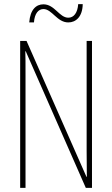

<svg xmlns="http://www.w3.org/2000/svg" viewBox="-20 -913 544 933"><path d="M122 -804H145C148 -849 168 -869 191 -869C233 -869 257 -804 312 -804C349 -804 381 -832 382 -893H360C357 -851 339 -827 312 -827C268 -827 246 -892 191 -892C156 -892 127 -867 122 -804ZM427 0V-714H401V-181C401 -152 402 -99 402 -54H400L109 -714H78V0H104V-548C104 -604 104 -637 103 -664H105L397 0Z"/></svg>

Font: Noto Sans Ethiopic ExtraCondensed Thin
Style: Regular
Weight: 100
Width: 2
Designer: Monotype Design Team
Foundry: Monotype Imaging Inc.
Version: Version 2.102